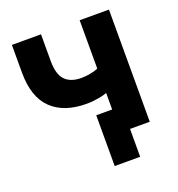

<svg xmlns="http://www.w3.org/2000/svg" viewBox="-154 -832 1054 1134"><g transform="rotate(-20 373.5 -265.0)"><path d="M533 175H373V-144H588V0H533ZM473 0V-248Q459 -242 437.5 -237.5Q416 -233 392 -230Q368 -227 344 -227Q202 -227 124.5 -302Q47 -377 47 -531V-705H230V-537Q230 -454 264.5 -417.5Q299 -381 367 -381Q392 -381 421 -386Q450 -391 473 -401V-705H657V0Z"/></g></svg>

Font: Nunito Sans 12pt Black
Style: Regular
Weight: 900
Designer: Vernon Adams
Foundry: Vernon Adams
Version: Version 3.101;gftools[0.9.27]